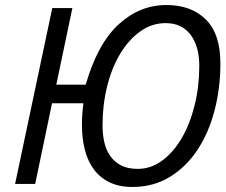

<svg xmlns="http://www.w3.org/2000/svg" viewBox="-20 -732 901 764"><path d="M204 -395H321Q368 -558 452 -635Q536 -712 642 -712Q741 -712 799 -654.5Q857 -597 857 -480Q857 -381 833.5 -291.5Q810 -202 765 -134.5Q720 -67 655 -27.5Q590 12 507 12Q454 12 416 -6.5Q378 -25 353.5 -58Q329 -91 317.5 -136.5Q306 -182 306 -236Q306 -277 312 -321H187L120 0H40L188 -700H268ZM388 -233Q388 -198 395 -166.5Q402 -135 418.5 -111.5Q435 -88 461.5 -74Q488 -60 528 -60Q581 -60 626 -93.5Q671 -127 703.5 -183Q736 -239 754.5 -313.5Q773 -388 773 -470Q773 -547 738.5 -593.5Q704 -640 639 -640Q584 -640 538 -607Q492 -574 458.5 -518.5Q425 -463 406.5 -389Q388 -315 388 -233Z"/></svg>

Font: PT Sans
Style: Italic
Weight: 400
Italic angle: -12°
Designer: A.Korolkova, O.Umpeleva, V.Yefimov
Foundry: ParaType Ltd
Version: Version 2.003W OFL